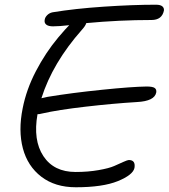

<svg xmlns="http://www.w3.org/2000/svg" viewBox="-20 -728 716 815"><path d="M158.2 -246.1Q147.9 -243.2 139.2 -243.2Q119.6 -132.8 164.1 -65.4Q208.5 2 300.8 2Q354 2 398.4 -5.9Q442.9 -13.7 464.8 -23.4Q486.8 -33.2 504.2 -41Q521.5 -48.8 526.9 -48.8Q556.2 -48.8 550.8 -15.1Q544.4 14.6 480.2 40.8Q416 66.9 301.8 66.9Q213.9 66.9 155.5 22.2Q97.2 -22.5 77.1 -98.1Q57.1 -173.8 76.2 -268.1Q91.8 -348.1 132.6 -426.3Q173.3 -504.4 227.1 -568.8Q261.2 -608.9 273.9 -621.1Q231 -616.2 205.1 -616.2Q185.1 -616.2 176 -623.8Q167 -631.3 169.9 -645Q171.4 -654.8 180.4 -663.8Q189.5 -672.9 203.1 -675.8Q297.4 -691.4 420.4 -699.7Q543.5 -708 642.1 -708Q660.6 -708 668.9 -701.2Q677.2 -694.3 675.8 -683.1Q667.5 -643.1 623 -643.1Q485.8 -643.1 346.2 -629.9Q342.8 -618.2 328.1 -602.1Q203.1 -460.9 155.8 -311Q162.6 -313 182.1 -316.9Q286.1 -334 412.8 -346.9Q539.6 -359.9 602.1 -360.8Q627.9 -360.8 636.7 -354.5Q645.5 -348.1 643.1 -335Q635.7 -298.8 562 -294.9Q459 -288.6 342.8 -275.1Q226.6 -261.7 158.2 -246.1Z"/></svg>

Font: Shantell Sans Irregular Bouncy
Style: Italic
Weight: 300
Italic angle: -11.31°
Designer: Stephen Nixon, Anya Danilova, Shantell Martin
Foundry: Arrow Type
Version: Version 1.006;[9816181b4]